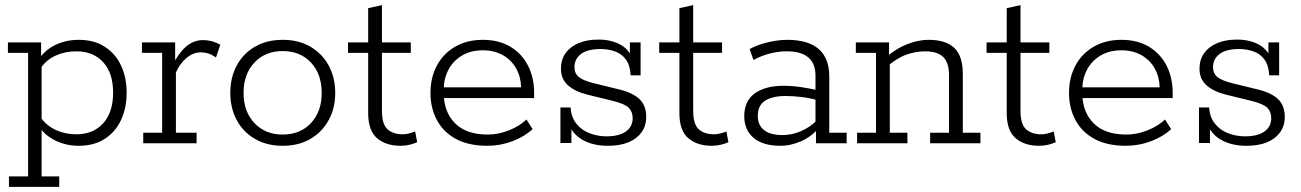

<svg xmlns="http://www.w3.org/2000/svg" viewBox="-20 -561 5096 752"><path d="M11 -395H141V-332L131 -327Q155 -365 197 -385Q239 -405 288 -405Q349 -405 391 -377.5Q433 -350 454.5 -303.5Q476 -257 476 -198Q476 -139 454.5 -92Q433 -45 391 -17.5Q349 10 288 10Q239 10 197 -10.5Q155 -31 131 -68L143 -63V130H212V171H15V130H90V-354H11ZM279 -35Q345 -35 384 -78Q423 -121 423 -198Q423 -275 384 -317.5Q345 -360 279 -360Q235 -360 198.5 -343.5Q162 -327 139 -294L143 -319V-74L139 -101Q162 -69 198.5 -52Q235 -35 279 -35Z M541 0V-41H615V-354H536V-395H666V-301L656 -305Q677 -350 707 -377Q737 -404 776 -404Q810 -404 843 -386L826 -336Q810 -347 796 -351.5Q782 -356 767 -356Q737 -356 710.5 -334Q684 -312 669 -277V-41H750V0Z M1087 10Q1025 10 978.5 -17Q932 -44 907 -91Q882 -138 882 -197Q882 -257 907 -304Q932 -351 978.5 -378Q1025 -405 1087 -405Q1150 -405 1196 -378Q1242 -351 1267.5 -304Q1293 -257 1293 -197Q1293 -138 1267.5 -91Q1242 -44 1196 -17Q1150 10 1087 10ZM1087 -34Q1156 -34 1198 -79Q1240 -124 1240 -197Q1240 -271 1198 -316Q1156 -361 1087 -361Q1019 -361 976.5 -316Q934 -271 934 -197Q934 -124 976.5 -79Q1019 -34 1087 -34Z M1549 10Q1491 10 1456.5 -20Q1422 -50 1422 -118V-354H1343V-395H1422V-529L1476 -541V-395H1589V-354H1476V-127Q1476 -74 1498 -54.5Q1520 -35 1557 -35Q1570 -35 1583 -38.5Q1596 -42 1606 -46L1614 -4Q1601 2 1584 6Q1567 10 1549 10Z M1889 10Q1815 10 1765.5 -17Q1716 -44 1691 -91Q1666 -138 1666 -197Q1666 -257 1691 -304Q1716 -351 1762.5 -378Q1809 -405 1871 -405Q1934 -405 1979 -378Q2024 -351 2048 -304Q2072 -257 2072 -197V-177H1700V-219H2021Q2020 -260 2001.5 -293Q1983 -326 1949.5 -345Q1916 -364 1871 -364Q1824 -364 1789.5 -343.5Q1755 -323 1736.5 -288Q1718 -253 1718 -210V-197Q1718 -123 1762 -78.5Q1806 -34 1890 -34Q1932 -34 1973.5 -50.5Q2015 -67 2042 -93L2066 -55Q2033 -25 1986 -7.5Q1939 10 1889 10Z M2361 10Q2301 10 2259.5 -14.5Q2218 -39 2201 -90L2218 -97V-1H2175V-140H2215Q2217 -102 2237.5 -76.5Q2258 -51 2289.5 -39Q2321 -27 2355 -27Q2405 -27 2431.5 -46Q2458 -65 2458 -98Q2458 -123 2443 -138.5Q2428 -154 2380 -166L2282 -190Q2233 -202 2205 -226.5Q2177 -251 2177 -292Q2177 -327 2195 -352.5Q2213 -378 2246 -392Q2279 -406 2324 -406Q2374 -406 2411 -385.5Q2448 -365 2461 -320L2447 -316V-395H2489V-266H2450Q2448 -306 2431 -328.5Q2414 -351 2387.5 -360Q2361 -369 2333 -369Q2281 -369 2255.5 -349.5Q2230 -330 2230 -298Q2230 -273 2247.5 -259Q2265 -245 2306 -235L2404 -211Q2458 -198 2484.5 -173Q2511 -148 2511 -103Q2511 -68 2492.5 -42.5Q2474 -17 2441 -3.5Q2408 10 2361 10Z M2768 10Q2710 10 2675.5 -20Q2641 -50 2641 -118V-354H2562V-395H2641V-529L2695 -541V-395H2808V-354H2695V-127Q2695 -74 2717 -54.5Q2739 -35 2776 -35Q2789 -35 2802 -38.5Q2815 -42 2825 -46L2833 -4Q2820 2 2803 6Q2786 10 2768 10Z M3037 10Q2968 10 2931.5 -21Q2895 -52 2895 -106Q2895 -166 2936.5 -195.5Q2978 -225 3048 -225Q3082 -225 3116.5 -220Q3151 -215 3189 -206L3174 -197V-265Q3174 -312 3146 -336Q3118 -360 3061 -360Q3029 -360 2995.5 -351.5Q2962 -343 2931 -326L2916 -369Q2950 -387 2990 -396Q3030 -405 3063 -405Q3145 -405 3186.5 -369Q3228 -333 3228 -261V-41H3296V0H3176V-61L3184 -56Q3154 -23 3114.5 -6.5Q3075 10 3037 10ZM3045 -32Q3081 -32 3116.5 -47Q3152 -62 3180 -90L3174 -71V-184L3189 -167Q3153 -177 3119.5 -181Q3086 -185 3057 -185Q3005 -185 2976.5 -166.5Q2948 -148 2948 -107Q2948 -71 2972.5 -51.5Q2997 -32 3045 -32Z M3337 0V-41H3411V-354H3332V-395H3462V-340L3450 -336Q3488 -370 3532 -387.5Q3576 -405 3617 -405Q3685 -405 3718 -373Q3751 -341 3751 -272V-41H3820V0H3623V-41H3697V-267Q3697 -315 3674.5 -337.5Q3652 -360 3603 -360Q3568 -360 3531.5 -347.5Q3495 -335 3451 -298L3465 -324V-41H3534V0Z M4050 10Q3992 10 3957.5 -20Q3923 -50 3923 -118V-354H3844V-395H3923V-529L3977 -541V-395H4090V-354H3977V-127Q3977 -74 3999 -54.5Q4021 -35 4058 -35Q4071 -35 4084 -38.5Q4097 -42 4107 -46L4115 -4Q4102 2 4085 6Q4068 10 4050 10Z M4390 10Q4316 10 4266.5 -17Q4217 -44 4192 -91Q4167 -138 4167 -197Q4167 -257 4192 -304Q4217 -351 4263.5 -378Q4310 -405 4372 -405Q4435 -405 4480 -378Q4525 -351 4549 -304Q4573 -257 4573 -197V-177H4201V-219H4522Q4521 -260 4502.5 -293Q4484 -326 4450.5 -345Q4417 -364 4372 -364Q4325 -364 4290.5 -343.5Q4256 -323 4237.5 -288Q4219 -253 4219 -210V-197Q4219 -123 4263 -78.5Q4307 -34 4391 -34Q4433 -34 4474.5 -50.5Q4516 -67 4543 -93L4567 -55Q4534 -25 4487 -7.5Q4440 10 4390 10Z M4862 10Q4802 10 4760.5 -14.5Q4719 -39 4702 -90L4719 -97V-1H4676V-140H4716Q4718 -102 4738.5 -76.5Q4759 -51 4790.5 -39Q4822 -27 4856 -27Q4906 -27 4932.5 -46Q4959 -65 4959 -98Q4959 -123 4944 -138.5Q4929 -154 4881 -166L4783 -190Q4734 -202 4706 -226.5Q4678 -251 4678 -292Q4678 -327 4696 -352.5Q4714 -378 4747 -392Q4780 -406 4825 -406Q4875 -406 4912 -385.5Q4949 -365 4962 -320L4948 -316V-395H4990V-266H4951Q4949 -306 4932 -328.5Q4915 -351 4888.5 -360Q4862 -369 4834 -369Q4782 -369 4756.5 -349.5Q4731 -330 4731 -298Q4731 -273 4748.5 -259Q4766 -245 4807 -235L4905 -211Q4959 -198 4985.5 -173Q5012 -148 5012 -103Q5012 -68 4993.5 -42.5Q4975 -17 4942 -3.5Q4909 10 4862 10Z"/></svg>

Font: Rokkitt SemiBold Light
Style: Regular
Weight: 300
Version: Version 3.103